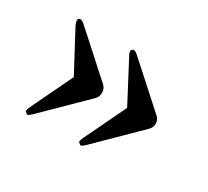

<svg xmlns="http://www.w3.org/2000/svg" viewBox="-72 -459 540 499"><g transform="rotate(30 198.0 -210.0)"><path d="M341 -235Q351 -227 351 -214Q351 -203 342 -194L223 -77Q214 -68 209 -68L202 -74Q202 -80 206 -88L266 -213L204 -331Q199 -339 199 -344Q199 -352 207 -352Q209 -352 214 -349L220 -344L341 -235Q351 -227 351 -214Q351 -203 342 -194L223 -77Q214 -68 209 -68L202 -74Q202 -80 206 -88L266 -213L204 -331Q199 -339 199 -344Q199 -352 207 -352Q209 -352 214 -349L220 -344ZM181 -235Q190 -227 190 -214Q190 -202 182 -194L63 -77Q54 -68 49 -68L42 -74Q42 -80 46 -88L106 -213L43 -331Q39 -341 39 -344Q39 -352 46 -352Q49 -352 54 -349L60 -344L181 -235Q190 -227 190 -214Q190 -202 182 -194L63 -77Q54 -68 49 -68L42 -74Q42 -80 46 -88L106 -213L43 -331Q39 -341 39 -344Q39 -352 46 -352Q49 -352 54 -349L60 -344Z"/></g></svg>

Font: Wachinanga
Style: Regular
Weight: 400
Designer: deFharo
Foundry: deFharo
Version: Wachinanga: Version 2.001 2013